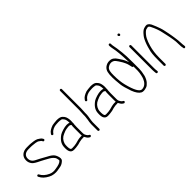

<svg xmlns="http://www.w3.org/2000/svg" viewBox="76 -1492 2327 2327"><g transform="rotate(-45 1239.5 -328.0)"><path d="M88 -377C88 -349.4 96.3 -325.4 113 -305C124 -289.2 155.6 -269.2 208 -245C240.7 -229.9 264.5 -213.1 302.9 -193.3C325.9 -181.5 361.2 -154.2 368.3 -125.6C372.1 -110.5 374 -101.5 374 -98.5C374 -95.5 373.7 -92.3 373 -89C358.3 -69.4 322.6 -56.1 266 -49C234.4 -42.7 204.7 -45.7 177 -58C129.9 -79 96.9 -108.3 78 -146C69.1 -163.8 42.9 -150.1 52 -132C74.1 -87.9 101.7 -64.1 148.9 -38.3C169.1 -27.3 190.3 -20.6 212.5 -18.2C259.9 -13.1 274.5 -20.2 317.9 -26.9C339.2 -30.2 357.6 -37.7 372.9 -49.4C394.6 -66 404 -72.9 404 -97.5C404 -120.8 390.7 -153.9 378.9 -170.6C363.5 -192.7 329.8 -213.1 306 -225C280.9 -237.5 248.2 -258.4 221 -272C172.2 -294.5 144.2 -311.5 137 -323C124.3 -337.5 118 -355.5 118 -377C118 -424 151.4 -451 206 -451H249C255 -451 261 -450.7 267 -450C298.7 -446.5 344.5 -445.4 364.4 -428C372.8 -420.7 379.7 -415.7 385 -413C387 -411.7 389 -409 391 -405L396 -396C405.2 -377.6 432.6 -393.9 423 -410L417 -420C408.1 -435.2 399.7 -438.5 387 -448C360.8 -469.5 329 -473.7 288.5 -478L269.5 -480C263.2 -480.7 256.3 -481 249 -481H206C136.2 -481 88 -441.5 88 -377Z M591 -55C613 -55 638.7 -57.7 668 -63L687 -68C700.6 -71.7 710 -75.5 724.5 -77C736.2 -78.2 740.7 -81 752 -81H777C779.7 -81 782.3 -82 785 -84C798.4 -57.2 811.4 -40.2 824 -33L835 -26C849 -17.6 869.2 -40.5 850 -52L839 -59C834.3 -61.7 829 -67.8 823 -77.5C810.9 -97 808 -102.8 808 -133V-227C808 -241.9 809.7 -264 810.5 -276.5C811.1 -286.1 815 -288 812 -297C812.7 -301.7 813 -306.3 813 -311C815.6 -344.5 811.6 -374.5 801 -401C797 -411 787.8 -423.2 773.5 -437.5C759.2 -451.8 733 -459 695 -459C660 -456.5 634.3 -453.5 618 -450C576.3 -436.1 548.3 -418.4 534 -397L527 -387C515 -371 540.3 -354 551 -370L558 -380C577 -405.4 617 -422.3 648.5 -425C678.4 -427.6 702 -430.1 738.8 -423.5C748 -421.9 757.1 -414.4 766 -401C778 -386.6 784 -361.6 784 -326C774.7 -330.7 759.8 -333 739.5 -333C701.8 -333 634 -310.8 612.3 -295.9C560.6 -260.4 532.9 -219.5 529 -173C523.7 -109.9 531.7 -55 591 -55ZM778 -227V-133C778 -125 778.3 -117.7 779 -111H753.2C745.1 -111 738.8 -110.5 734.5 -109.5C713.5 -104.7 707.3 -106.1 680 -97L661 -92C639.1 -87.1 615.9 -85 589 -85C577.7 -85 569.8 -89.3 565.5 -98C557.6 -113.8 557 -169.3 563.5 -190.5C576.1 -232 602.6 -261 643 -277.5C650.3 -280.5 659.6 -284.3 670.7 -289C692.5 -298.1 712.7 -299.5 737 -303H757C764.3 -303 772.7 -298.3 782 -289C779.3 -283.7 778 -263 778 -227Z M972.5 -4C980.9 -4 987 -10.8 987 -19V-132.9C987 -156.6 992.1 -165.7 995 -195L998 -213C999.3 -225.8 1002 -239.2 1002 -253V-274L1006 -351V-679C1006 -687.8 999.5 -694 991 -694C982.5 -694 976 -687.8 976 -679V-351L972 -275V-254C972 -241 969.3 -229.5 968 -217L966 -198C961.8 -179 957 -148.1 957 -127V-19C957 -10.8 964.2 -4 972.5 -4Z M1172 -55C1194 -55 1219.7 -57.7 1249 -63L1268 -68C1281.6 -71.7 1291 -75.5 1305.5 -77C1317.2 -78.2 1321.7 -81 1333 -81H1358C1360.7 -81 1363.3 -82 1366 -84C1379.4 -57.2 1392.4 -40.2 1405 -33L1416 -26C1430 -17.6 1450.2 -40.5 1431 -52L1420 -59C1415.3 -61.7 1410 -67.8 1404 -77.5C1391.9 -97 1389 -102.8 1389 -133V-227C1389 -241.9 1390.7 -264 1391.5 -276.5C1392.1 -286.1 1396 -288 1393 -297C1393.7 -301.7 1394 -306.3 1394 -311C1396.6 -344.5 1392.6 -374.5 1382 -401C1378 -411 1368.8 -423.2 1354.5 -437.5C1340.2 -451.8 1314 -459 1276 -459C1241 -456.5 1215.3 -453.5 1199 -450C1157.3 -436.1 1129.3 -418.4 1115 -397L1108 -387C1096 -371 1121.3 -354 1132 -370L1139 -380C1158 -405.4 1198 -422.3 1229.5 -425C1259.4 -427.6 1283 -430.1 1319.8 -423.5C1329 -421.9 1338.1 -414.4 1347 -401C1359 -386.6 1365 -361.6 1365 -326C1355.7 -330.7 1340.8 -333 1320.5 -333C1282.8 -333 1215 -310.8 1193.3 -295.9C1141.6 -260.4 1113.9 -219.5 1110 -173C1104.7 -109.9 1112.7 -55 1172 -55ZM1359 -227V-133C1359 -125 1359.3 -117.7 1360 -111H1334.2C1326.1 -111 1319.8 -110.5 1315.5 -109.5C1294.5 -104.7 1288.3 -106.1 1261 -97L1242 -92C1220.1 -87.1 1196.9 -85 1170 -85C1158.7 -85 1150.8 -89.3 1146.5 -98C1138.6 -113.8 1138 -169.3 1144.5 -190.5C1157.1 -232 1183.6 -261 1224 -277.5C1231.3 -280.5 1240.6 -284.3 1251.7 -289C1273.5 -298.1 1293.7 -299.5 1318 -303H1338C1345.3 -303 1353.7 -298.3 1363 -289C1360.3 -283.7 1359 -263 1359 -227Z M1799 -664C1791.1 -664 1784 -656.9 1784 -649V-640C1784 -629.3 1786.3 -612.3 1791 -589C1802.3 -537.9 1809.5 -461.6 1812.5 -360C1812.8 -348.7 1813.3 -340 1814 -334C1812 -338.7 1808.2 -348.2 1802.7 -362.8C1789.6 -396.7 1769.5 -425.8 1750 -455C1725.4 -495 1695.7 -515 1661 -515C1631.1 -517.5 1603.8 -508.8 1579 -489C1543.9 -458.9 1538 -417.7 1538 -347.6C1538 -320.6 1541.2 -277.2 1547.5 -217.1C1550.6 -188.5 1563.7 -140.5 1587 -73C1607.4 -19.3 1632.1 15.4 1661 31C1681 41 1708.9 39.7 1744.5 27.1C1757.6 22.5 1772.4 10.9 1788.9 -7.6C1805.5 -26.1 1818.8 -51.9 1829 -85C1839 -128.3 1844 -163 1844 -189V-293C1844 -380.3 1841.7 -441.7 1837 -477C1832.3 -512.3 1829.2 -537.7 1827.5 -553C1824.7 -578.9 1814 -614.1 1814 -640V-649C1814 -656.9 1806.9 -664 1799 -664ZM1814 -260V-189C1814 -148.9 1798 -83.9 1791 -71C1776.7 -33.7 1744.8 9 1691.5 9C1653 9 1617.8 -54.7 1586 -182C1574 -230 1568 -287.1 1568 -353.2C1568 -407.7 1570.8 -444.9 1598.5 -466C1610.8 -475.4 1617 -476.4 1630 -482C1654.4 -489 1677 -485.2 1697.9 -470.8C1711.2 -461.5 1750.4 -401.2 1758 -386C1767 -368.1 1781.3 -342.3 1787.3 -316.2C1791.1 -299.4 1794 -287.7 1796 -281L1798 -271C1800 -263.7 1805.3 -260 1814 -260Z M1946 -460V-70C1946 -61.3 1946.4 -52.4 1947.2 -43.2L1950 -13C1953.2 6.1 1983.1 1.7 1980 -17L1979 -27C1977 -37 1976 -51.3 1976 -70V-460C1976 -467.9 1968.9 -475 1961 -475C1953.1 -475 1946 -467.9 1946 -460ZM1948.8 -669.8C1941.6 -662.6 1941.3 -655.7 1948 -649C1956 -638.3 1963.8 -636.8 1971.5 -644.5C1986.7 -659.7 1963.2 -684.2 1948.8 -669.8Z M2095 6C2102.9 6 2110 -1.1 2110 -9V-115C2110 -179.2 2117.9 -238.9 2133.6 -294.1C2147.8 -343.9 2153.6 -352.8 2168.1 -385.9C2179.3 -411.5 2212.8 -451.7 2235 -465C2244.2 -470.5 2260.8 -470.9 2273 -475C2283.7 -475 2293.3 -466.3 2302 -449C2327.8 -397.4 2345.3 -349.3 2354.4 -304.7C2357.9 -287.2 2362.3 -267.7 2367.4 -246.2C2379.2 -196.5 2374.9 -206.7 2385.5 -153C2390.5 -127.6 2393 -95.6 2393 -57C2393 -32.3 2395.3 -10.7 2400 8C2400 28.3 2431.8 24.8 2428.8 2C2426.5 -15.8 2423 -40.7 2423 -64.2C2423 -78.9 2422.3 -90.1 2421 -97.7C2417.2 -119.4 2417.5 -135.4 2412.9 -160.2C2407.5 -189 2405.9 -212 2399.5 -239C2390.6 -276.4 2384.5 -321.1 2372 -355.5C2359.3 -390.5 2347.2 -424.4 2329 -463C2311.6 -494.3 2291.6 -508 2269 -504.4C2242.1 -500 2222.8 -495.7 2202.5 -477.4C2189.5 -465.8 2181 -457 2177 -451C2172.3 -446.3 2168.2 -441.3 2164.5 -436C2155.5 -422.9 2148.3 -415.1 2141 -398C2122.6 -361.1 2107.6 -318.1 2096 -269C2085.3 -237 2080 -185.7 2080 -115V-9C2080 -1.1 2087.1 6 2095 6Z"/></g></svg>

Font: MewTooHand
Style: Regular
Weight: 400
Designer: Mew Too, Robert Jablonski
Version: Version 0.77